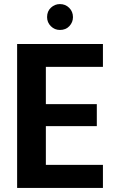

<svg xmlns="http://www.w3.org/2000/svg" viewBox="-20 -922 565 942"><path d="M64 0ZM64 0ZM485 0H64V-706H485V-594H205V-411H455V-303H205V-113H485ZM274 -775Q248 -775 229.5 -793.5Q211 -812 211 -838Q211 -867 230 -884.5Q249 -902 274 -902Q301 -902 319.5 -883.5Q338 -865 338 -838Q338 -813 320.5 -794Q303 -775 274 -775Z"/></svg>

Font: Ulagadi Sans SemiBold
Style: Regular
Weight: 600
Designer: Ninad Kale (Devanagari), Jonny Pinhorn (Latin)
Foundry: Indian Type Foundry
Version: Version 3.01;March 29, 2020;FontCreator 12.0.0.2522 64-bit; 